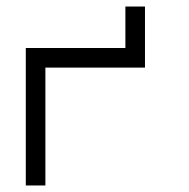

<svg xmlns="http://www.w3.org/2000/svg" viewBox="-20 -617 580 588"><path d="M119 -49H59V-470H364V-597H424V-410H119Z"/></svg>

Font: 3270 Nerd Font
Style: Regular
Weight: 400
Monospace: yes
Version: Version 3.0.1;Nerd Fonts 3.3.0